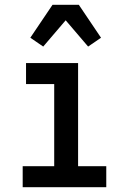

<svg xmlns="http://www.w3.org/2000/svg" viewBox="-20 -784 540 804"><path d="M75 0V-88H207V-432H89V-520H307V-88H425V0ZM161 -589 107 -626 200 -764H310L403 -626L349 -589L255 -699Z"/></svg>

Font: Iosevka Term Curly Semibold
Style: Regular
Weight: 600
Designer: Belleve Invis
Foundry: Belleve Invis
Version: Version 32.3.0